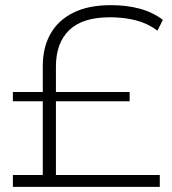

<svg xmlns="http://www.w3.org/2000/svg" viewBox="-20 -725 669 745"><path d="M146 -12V-469Q146 -540 175.5 -593Q205 -646 264 -675.5Q323 -705 410 -705Q471 -705 521.5 -691.5Q572 -678 612 -648L591 -606Q554 -634 507.5 -646Q461 -658 407 -658Q300 -658 248.5 -608Q197 -558 197 -467V-12ZM30 0V-46H600V0ZM30 -332V-368H483V-332Z"/></svg>

Font: Montserrat Thin Light
Style: Regular
Weight: 300
Version: Version 9.000